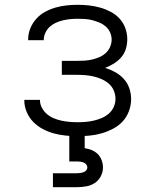

<svg xmlns="http://www.w3.org/2000/svg" viewBox="-20 -558 640 798"><path d="M303 8Q278 8 253 5.5Q228 3 204 -3.5Q180 -10 157.5 -22Q135 -34 118 -51.5Q101 -69 91 -92.5Q81 -116 81 -141Q81 -142 81 -142Q81 -142 81 -143H146Q146 -143 146 -142.5Q146 -142 146 -142Q146 -126 154 -110.5Q162 -95 175 -84Q188 -73 203.5 -66.5Q219 -60 235.5 -56.5Q252 -53 269 -51.5Q286 -50 303 -50Q320 -50 337 -51.5Q354 -53 371 -57Q388 -61 404 -68Q420 -75 433 -86.5Q446 -98 453 -114Q460 -130 460 -147Q460 -165 453 -181.5Q446 -198 433 -209.5Q420 -221 403.5 -228.5Q387 -236 370 -240Q353 -244 335.5 -245.5Q318 -247 300 -247H237V-305H300Q316 -305 331.5 -306Q347 -307 362.5 -310.5Q378 -314 393 -320.5Q408 -327 419.5 -337.5Q431 -348 437.5 -363Q444 -378 444 -393Q444 -409 437.5 -423.5Q431 -438 419.5 -448Q408 -458 393.5 -464Q379 -470 364 -474Q349 -478 333.5 -479Q318 -480 303 -480Q287 -480 272 -478.5Q257 -477 242 -473.5Q227 -470 212.5 -463.5Q198 -457 187 -447Q176 -437 169 -422.5Q162 -408 162 -393Q162 -392 162 -391.5Q162 -391 162 -391H97Q97 -392 97 -392.5Q97 -393 97 -394Q97 -418 106 -440Q115 -462 130.5 -479.5Q146 -497 167 -508.5Q188 -520 210.5 -526.5Q233 -533 256 -535.5Q279 -538 303 -538Q326 -538 349.5 -535.5Q373 -533 396 -526.5Q419 -520 440 -509Q461 -498 477 -480.5Q493 -463 501 -440.5Q509 -418 509 -395Q509 -374 503 -354.5Q497 -335 484 -320Q471 -305 453.5 -294Q436 -283 417 -276Q439 -269 459 -258Q479 -247 494.5 -230Q510 -213 517.5 -191Q525 -169 525 -146Q525 -121 516 -96.5Q507 -72 490 -53.5Q473 -35 450 -23Q427 -11 403 -4Q379 3 353.5 5.5Q328 8 303 8ZM200 220V162H300Q307 162 314 161Q321 160 327.5 157.5Q334 155 338.5 150Q343 145 343 138Q343 131 338.5 125.5Q334 120 327.5 117.5Q321 115 314 114Q307 113 300 113H268V0H332V58Q347 60 361.5 66Q376 72 386.5 82.5Q397 93 402.5 108Q408 123 408 138Q408 157 399 174.5Q390 192 374 202.5Q358 213 338.5 216.5Q319 220 300 220Z"/></svg>

Font: Iosevka Curly Light Extended
Style: Regular
Weight: 300
Width: 7
Monospace: yes
Designer: Belleve Invis
Foundry: Belleve Invis
Version: Version 11.1.0; ttfautohint (v1.8.3)